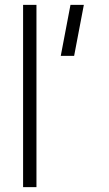

<svg xmlns="http://www.w3.org/2000/svg" viewBox="-20 -770 450 790"><path d="M75 0V-750H130V0ZM230 -540 270 -750H325L285 -540Z"/></svg>

Font: Mohave Light Light
Style: Regular
Weight: 300
Version: Version 2.003